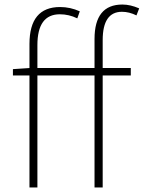

<svg xmlns="http://www.w3.org/2000/svg" viewBox="-20 -827 634 847"><path d="M582 -759Q550 -775 518 -775Q433 -775 433 -650V-527H557V-494H433V0H397V-494H145V0H110V-494H37V-522L110 -527V-633Q110 -796 245 -796Q290 -796 332 -777L321 -746Q284 -764 244 -764Q145 -764 145 -628V-527H397V-655Q397 -807 520 -807Q555 -807 594 -790Z"/></svg>

Font: Noto Sans CJK TC Thin
Style: Regular
Weight: 250
Designer: Ryoko NISHIZUKA ???? (kana & ideographs); Paul D. Hunt (Latin, Greek & Cyrillic); Wenlong ZHANG ??? (bopomofo); Sandoll 
Foundry: Adobe Systems Incorporated
Version: Version 1.004 January 19, 2016